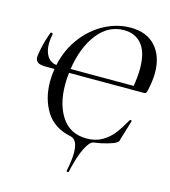

<svg xmlns="http://www.w3.org/2000/svg" viewBox="-121 -733 907 1024"><g transform="rotate(15 333.0 -220.5)"><path d="M138 -318H89Q58 -318 45 -327.5Q32 -337 32 -356Q32 -362 34 -374Q44 -437 67 -498Q69 -501 72 -501Q75 -501 78 -499Q81 -497 80 -494Q74 -466 74 -441Q74 -399 91.5 -372Q109 -345 142 -341Q161 -429 211.5 -496Q262 -563 331 -599.5Q400 -636 474 -636Q563 -636 612 -582Q661 -528 661 -435Q661 -394 648 -335Q645 -324 642 -321Q639 -318 630 -318H218Q214 -289 214 -254Q214 -143 261 -73.5Q308 -4 398 -4Q448 -4 484.5 -25.5Q521 -47 545 -78.5Q569 -110 596 -158Q597 -160 600 -160Q603 -160 605.5 -158.5Q608 -157 607 -155L575 -49Q573 -38 570 -34Q567 -30 559 -25Q546 -17 512.5 -7.5Q479 2 441 7Q419 10 395.5 58Q372 106 353 192Q353 195 348 195Q345 195 342.5 193.5Q340 192 341 190Q354 127 354 89Q354 13 311 6Q219 -13 175.5 -83Q132 -153 132 -248Q132 -284 138 -318ZM569 -340Q578 -394 578 -437Q578 -527 542 -570.5Q506 -614 443 -614Q357 -614 298.5 -539Q240 -464 221 -342V-340Z"/></g></svg>

Font: CormorantInfant-MediumItalic
Style: Italic
Weight: 500
Italic angle: -10°
Designer: Christian Thalmann (Catharsis Fonts)
Foundry: Catharsis Fonts
Version: Version 3.303